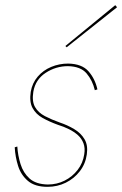

<svg xmlns="http://www.w3.org/2000/svg" viewBox="-20 -714 473 743"><path d="M47 -147Q49 -113 59.5 -79Q70 -45 94.5 -23Q119 -1 165 0Q200 0 230 -15Q260 -30 280.5 -56.5Q301 -83 306 -117Q310 -141 303 -159.5Q296 -178 281.5 -191Q267 -204 247 -214Q227 -224 204 -231Q171 -243 145 -257.5Q119 -272 106 -296Q93 -320 99 -359Q105 -393 126 -417.5Q147 -442 178 -455Q209 -468 244 -468Q297 -467 322.5 -438Q348 -409 357 -368L347 -365Q338 -403 315 -430Q292 -457 243 -458Q196 -458 156.5 -432Q117 -406 109 -359Q103 -322 115.5 -300Q128 -278 154 -264.5Q180 -251 211 -240Q241 -230 267 -214.5Q293 -199 307 -175.5Q321 -152 316 -117Q311 -80 289 -51.5Q267 -23 234.5 -7Q202 9 164 9Q115 9 88 -14Q61 -37 50 -72Q39 -107 37 -144ZM238 -531 233 -536 426 -694 433 -686Z"/></svg>

Font: Jost Thin
Style: Italic
Weight: 200
Italic angle: -5°
Version: Version 3.710